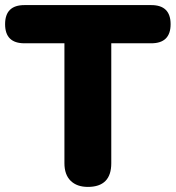

<svg xmlns="http://www.w3.org/2000/svg" viewBox="-23 -725 690 754"><path d="M322 9Q279 9 254.5 -15Q230 -39 230 -84V-555H73Q-3 -555 -3 -630Q-3 -705 73 -705H571Q647 -705 647 -630Q647 -555 571 -555H414V-84Q414 9 322 9Z"/></svg>

Font: Chiron GoRound TC H
Style: Regular
Weight: 900
Designer: Ryoko NISHIZUKA 西塚涼子 (kana, bopomofo & ideographs); Paul D. Hunt (Latin, Greek & Cyrillic); Sandoll Communications 산돌커뮤니
Foundry: Adobe
Version: Version 1.000;hotconv 1.1.1;makeotfexe 2.6.0